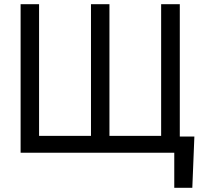

<svg xmlns="http://www.w3.org/2000/svg" viewBox="-20 -727 978 914"><path d="M895.5 167H809.6V0H742.2V-77.1H905.3ZM166 -707V-80.1H413.1V-707H501V-80.1H747.1V-707H835.9V0H78.1V-707Z"/></svg>

Font: Pretendard GOV Variable
Style: Regular
Weight: 400
Designer: Base glyphs from Inter by Rasmus Andersson; Hangul glyphs from Noto Sans CJK(Source Han Sans) by Jang Soo-young and Kang
Foundry: Kil Hyung-jin
Version: Version 1.307;Glyphs 3.2 (3192)